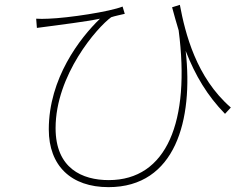

<svg xmlns="http://www.w3.org/2000/svg" viewBox="-20 -734 1040 791"><path d="M129 -657 132 -619C150 -621 168 -624 185 -626C228 -632 329 -644 392 -657C309 -577 181 -411 181 -201C181 -51 273 37 427 37C703 37 777 -240 745 -524C785 -422 834 -340 907 -265L931 -291C788 -415 743 -597 721 -714L689 -704C698 -670 707 -639 716 -609C765 -234 667 8 428 8C319 8 209 -40 209 -206C209 -425 380 -621 438 -663C452 -668 482 -674 494 -677L485 -707C433 -686 263 -660 180 -657C162 -656 141 -656 129 -657Z"/></svg>

Font: Harano Aji Gothic TW ExtraLight
Style: Regular
Weight: 250
Foundry: Masamichi Hosoda
Version: HaranoAjiGothicTW-ExtraLight version 20230610;ttx 4.39.4